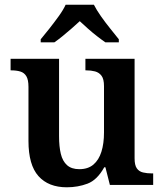

<svg xmlns="http://www.w3.org/2000/svg" viewBox="-20 -786 695 816"><path d="M264 10Q186 10 143.5 -37.5Q101 -85 101 -187V-417Q101 -447 92 -462Q83 -477 66.5 -482Q50 -487 27 -487H25V-536H231V-207Q231 -163 238.5 -132Q246 -101 265 -84Q284 -67 317 -67Q354 -67 377 -86.5Q400 -106 411 -141Q422 -176 422 -223V-420Q422 -450 411.5 -464Q401 -478 384 -482.5Q367 -487 346 -487H343V-536H552V-113Q552 -84 561.5 -70.5Q571 -57 588 -53Q605 -49 625 -49H631V0H447L428 -75H423Q393 -21 352 -5.5Q311 10 264 10ZM153 -619Q169 -638 189.5 -664Q210 -690 229.5 -717Q249 -744 259 -766H379Q390 -744 409 -717Q428 -690 449 -664Q470 -638 485 -619V-606H428Q412 -617 392 -632.5Q372 -648 353 -665Q334 -682 319 -696Q304 -682 284.5 -665Q265 -648 246 -632.5Q227 -617 211 -606H153Z"/></svg>

Font: Noto Serif Kannada SemiBold
Style: Regular
Weight: 600
Version: Version 2.003